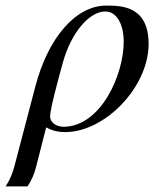

<svg xmlns="http://www.w3.org/2000/svg" viewBox="-60 -461 584 686"><path d="M-9 135C-16 161 -26 184 -40 205H38C53 184 63 159 69 135L105 -6C128 7 150 11 173 11C315 11 471 -150 471 -304C471 -441 372 -441 319 -441C212 -441 112 -328 66 -151ZM382 -312C382 -194 301 -10 168 -8C140 -8 119 -24 119 -45C119 -70 147 -174 165 -239C195 -346 260 -420 316 -420C359 -420 382 -371 382 -312Z"/></svg>

Font: STIXGeneral
Style: Italic
Weight: 400
Italic angle: -16.33°
Designer: MicroPress Inc., with final additions and corrections provided by Coen Hoffman, Elsevier (retired)
Version: Version 1.1.0